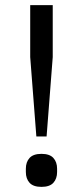

<svg xmlns="http://www.w3.org/2000/svg" viewBox="-20 -718 324 750"><path d="M122 -185 98 -495V-698H186V-495L162 -185ZM142 12Q110 12 95.5 -4Q81 -20 81 -46V-59Q81 -85 95.5 -101Q110 -117 142 -117Q174 -117 188.5 -101Q203 -85 203 -59V-46Q203 -20 188.5 -4Q174 12 142 12Z"/></svg>

Font: IBM Plex Sans Arabic
Style: Regular
Weight: 400
Designer: Mike Abbink, Paul van der Laan, Pieter van Rosmalen, Wael Morcos, Khajak Apelian
Foundry: Bold Monday
Version: Version 1.1